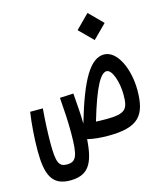

<svg xmlns="http://www.w3.org/2000/svg" viewBox="-117 -707 820 965"><g transform="rotate(-15 293.0 -224.5)"><path d="M371.1 3.4C527.8 3.4 571.8 -47.4 571.8 -181.2C571.8 -288.1 525.4 -397 455.1 -397C383.8 -397 328.1 -302.2 266.1 -89.4C265.6 -89.4 265.6 -89.4 265.6 -89.4C265.1 -142.1 260.7 -186 256.3 -247.1L185.5 -243.7C190.9 -170.4 194.3 -127.4 194.3 -58.6C194.3 65.4 180.2 88.9 132.8 88.9C91.8 88.9 80.6 64.5 80.6 -34.2C80.6 -90.8 83.5 -151.9 88.9 -214.8H22.9C13.7 -154.3 8.3 -77.1 8.3 -15.6C8.3 108.4 34.2 170.9 128.4 170.9C219.2 170.9 255.4 123 263.7 -7.8C295.4 0 332 3.4 371.1 3.4ZM329.6 -81.5C380.9 -256.3 416.5 -312.5 446.3 -312.5C476.1 -312.5 498.5 -239.3 498.5 -177.7C498.5 -102.5 486.3 -80.1 382.3 -80.1C362.8 -80.1 345.2 -80.6 329.6 -81.5ZM429.7 -479 500 -549.3 429.7 -620.1 359.4 -549.3Z"/></g></svg>

Font: Cascadia Code SemiLight
Style: Regular
Weight: 350
Monospace: yes
Designer: Aaron Bell
Foundry: Saja Typeworks
Version: Version 2404.023